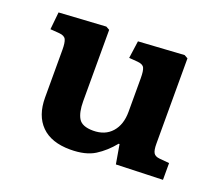

<svg xmlns="http://www.w3.org/2000/svg" viewBox="-96 -667 936 818"><g transform="rotate(20 371.5 -258.5)"><path d="M291 14Q205 14 160 -31Q115 -76 115 -158V-374Q115 -406 108.5 -420Q102 -434 78 -436L37 -439L45 -518L257 -531L273 -522V-199Q273 -148 289 -121.5Q305 -95 355 -95Q409 -95 439.5 -129.5Q470 -164 470 -222V-374Q470 -408 463.5 -421Q457 -434 433 -436L394 -439L405 -518L612 -531L628 -522V-135Q628 -106 635 -94Q642 -82 662 -80L707 -76V0L496 7L481 -80H477Q443 -38 401.5 -12Q360 14 291 14Z"/></g></svg>

Font: Literata 7pt
Style: Bold
Weight: 700
Designer: Latin by Veronika Burian and Jose Scaglione. Greek by Irene Vlachou. Cyrillic by Vera Evstafieva.
Foundry: TypeTogether
Version: Version 3.002